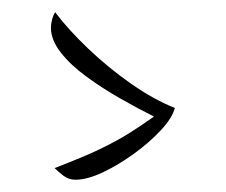

<svg xmlns="http://www.w3.org/2000/svg" viewBox="-20 -337 368 313"><path d="M103 -44Q92 -44 83.5 -50.5Q75 -57 69 -63Q116 -81 143 -94Q170 -107 190 -119.5Q210 -132 231 -147Q205 -160 176 -176.5Q147 -193 121 -212Q95 -231 79 -251.5Q63 -272 63 -292Q63 -298 65 -305.5Q67 -313 70 -317Q91 -289 123.5 -258Q156 -227 193 -201Q230 -175 265 -161Q261 -145 242.5 -125Q224 -105 198.5 -86.5Q173 -68 147.5 -56Q122 -44 103 -44Z"/></svg>

Font: Dancing Script Medium
Style: Regular
Weight: 500
Designer: Pablo Impallari
Foundry: Pablo Impallari
Version: Version 2.000